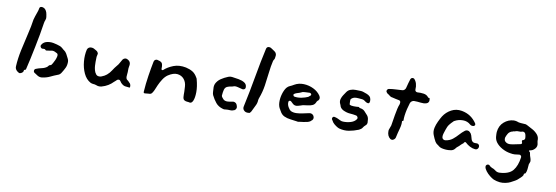

<svg xmlns="http://www.w3.org/2000/svg" viewBox="-54 -900 4280 1477"><g transform="rotate(10 2086.5 -161.5)"><path d="M224 -450Q226 -438 221 -426Q216 -414 214 -401Q208 -359 199 -309.5Q190 -260 179.5 -208.5Q169 -157 159 -110.5Q149 -64 140 -28Q138 -21 131 -21Q125 -21 125 -15Q125 -2 111 6Q99 13 92 10Q85 7 75 -1Q58 -16 60 -38Q63 -96 77 -163Q91 -230 107 -295.5Q123 -361 130 -413Q132 -422 138 -440Q144 -458 150.5 -476Q157 -494 158 -504Q160 -520 176 -520Q190 -520 203 -509Q213 -498 217 -485.5Q221 -473 224 -450ZM448 -139Q448 -112 438.5 -92Q429 -72 415 -50Q411 -43 404 -36.5Q397 -30 389 -28Q360 -17 333.5 -4Q307 9 271 14Q251 16 233 4Q228 0 222 -3.5Q216 -7 210 -11Q201 -17 202 -28Q203 -39 213 -43Q232 -51 257.5 -56.5Q283 -62 299 -75Q302 -77 304 -81Q306 -85 310 -88Q313 -90 318.5 -91Q324 -92 325 -93Q328 -96 335.5 -108.5Q343 -121 350 -137Q357 -153 359.5 -167.5Q362 -182 354 -189Q352 -190 347 -192.5Q342 -195 336 -198Q320 -206 303 -201Q293 -200 283 -198Q273 -196 266 -196Q262 -198 260 -201Q258 -204 253 -205Q249 -206 245.5 -205.5Q242 -205 239 -205Q229 -204 223 -213Q217 -222 221 -231Q225 -235 226 -239Q238 -254 256 -260Q285 -268 313.5 -262.5Q342 -257 366 -248Q377 -244 386 -235Q386 -235 387 -234.5Q388 -234 389 -233Q392 -230 394.5 -227.5Q397 -225 401 -223Q415 -214 424 -198Q433 -182 441 -165Q448 -153 448 -139Z M952 -38Q953 -27 948 -26.5Q943 -26 934 -28Q922 -29 912.5 -30.5Q903 -32 892 -40Q879 -49 871 -63Q867 -71 859 -72Q851 -73 844 -68Q839 -63 834 -58.5Q829 -54 823 -49Q807 -32 785 -18.5Q763 -5 734 3Q723 6 707 4Q697 1 688 -2Q679 -5 671 -5Q664 -5 658 -7Q652 -9 647 -11Q612 -30 592.5 -71.5Q573 -113 568.5 -163Q564 -213 574 -256Q577 -267 585.5 -273Q594 -279 604 -279Q610 -279 616 -278Q622 -277 629 -273Q636 -269 645 -264Q654 -259 658 -253Q665 -244 662 -235Q659 -226 658 -216Q658 -209 657.5 -196.5Q657 -184 657 -176Q657 -160 658 -144.5Q659 -129 663 -114Q667 -96 679 -81Q681 -80 681 -79.5Q681 -79 682 -78Q689 -71 701.5 -70.5Q714 -70 722 -74Q746 -83 761 -96Q781 -113 794 -134Q807 -155 823 -174Q835 -187 842.5 -202Q850 -217 858 -229Q864 -237 874 -240.5Q884 -244 893 -239Q909 -232 915.5 -219.5Q922 -207 917 -186Q914 -171 914.5 -156Q915 -141 913 -126Q912 -116 911.5 -104.5Q911 -93 918 -84Q921 -81 924.5 -79Q928 -77 931 -74Q933 -70 935 -69Q937 -68 939 -65Q945 -61 948.5 -53.5Q952 -46 952 -38Z M1446 -180Q1461 -125 1460.5 -81Q1460 -37 1449.5 -13Q1439 11 1421 6Q1416 4 1404 3.5Q1392 3 1382 -3Q1372 -9 1370 -26Q1369 -38 1369 -46Q1369 -54 1369 -68Q1369 -82 1367 -109Q1365 -143 1345.5 -166Q1326 -189 1294 -192.5Q1262 -196 1221 -169Q1201 -155 1185.5 -131Q1170 -107 1159 -82.5Q1148 -58 1141 -40Q1135 -27 1127 -16Q1119 -5 1101 -6Q1090 -6 1075.5 -3.5Q1061 -1 1062 -14Q1066 -77 1076 -141.5Q1086 -206 1096 -255Q1098 -265 1105.5 -270Q1113 -275 1121 -274Q1144 -270 1156 -260Q1168 -250 1166 -211Q1165 -206 1170.5 -203.5Q1176 -201 1180 -205Q1208 -231 1251.5 -248Q1295 -265 1350 -254Q1381 -247 1403 -233.5Q1425 -220 1441 -191Q1445 -186 1446 -180Z M2011 -443Q2010 -437 2006 -431.5Q2002 -426 2000 -419Q1990 -377 1984.5 -326.5Q1979 -276 1971 -223Q1963 -170 1944 -120Q1942 -116 1941.5 -112Q1941 -108 1940 -104Q1939 -79 1928 -59Q1917 -39 1907 -16Q1904 -7 1896 1Q1894 5 1891 5Q1877 7 1868.5 5.5Q1860 4 1854 0Q1834 -14 1839 -36Q1865 -156 1886.5 -279Q1908 -402 1931 -504Q1936 -520 1952 -520Q1964 -520 1975 -511Q1988 -502 1998 -495.5Q2008 -489 2012 -477.5Q2016 -466 2011 -443ZM1829 -184Q1829 -174 1822.5 -169Q1816 -164 1806 -165Q1790 -169 1769 -174.5Q1748 -180 1735 -175Q1725 -171 1715.5 -170Q1706 -169 1695 -165Q1672 -159 1666 -136Q1661 -118 1659 -89Q1659 -83 1667.5 -72.5Q1676 -62 1679 -60Q1692 -51 1710.5 -52Q1729 -53 1749 -58Q1758 -60 1767.5 -55.5Q1777 -51 1781 -43Q1782 -40 1783.5 -37Q1785 -34 1786 -30Q1790 -21 1786.5 -11Q1783 -1 1774 4Q1757 12 1740.5 10.5Q1724 9 1705 11Q1693 14 1684 10Q1648 0 1627.5 -25Q1607 -50 1592 -81Q1587 -94 1587 -106Q1587 -115 1586 -124Q1585 -133 1585 -143Q1585 -153 1590 -168Q1603 -195 1627.5 -211.5Q1652 -228 1682 -240Q1696 -246 1711 -244Q1737 -241 1764 -236Q1791 -231 1809 -220Q1829 -208 1829 -184Z M2397 -219Q2411 -198 2395 -180Q2394 -180 2393.5 -179.5Q2393 -179 2392 -179Q2384 -171 2381 -161Q2373 -145 2357 -138.5Q2341 -132 2322 -130Q2303 -128 2286 -125Q2275 -122 2266 -118.5Q2257 -115 2247 -113Q2223 -107 2207 -123Q2203 -127 2199 -130.5Q2195 -134 2191 -138Q2185 -143 2178 -140.5Q2171 -138 2171 -130Q2169 -111 2179.5 -91.5Q2190 -72 2203 -64Q2222 -55 2247 -56Q2272 -57 2298 -63Q2324 -69 2345 -73Q2353 -75 2362.5 -72Q2372 -69 2377 -61Q2378 -60 2379.5 -58Q2381 -56 2381 -54Q2386 -44 2382.5 -34Q2379 -24 2370 -19Q2370 -18 2369 -18Q2368 -18 2367 -16Q2363 -12 2357 -9.5Q2351 -7 2346 -5Q2329 -1 2313.5 1.5Q2298 4 2278 6Q2270 9 2262 6Q2237 2 2210 -1Q2183 -4 2160.5 -14.5Q2138 -25 2125 -51Q2124 -53 2122.5 -55Q2121 -57 2120 -60Q2104 -82 2103 -115.5Q2102 -149 2112 -182Q2122 -215 2137 -234Q2148 -247 2162 -252.5Q2176 -258 2192 -268Q2225 -287 2265 -285.5Q2305 -284 2341 -266.5Q2377 -249 2397 -219ZM2332 -221Q2331 -224 2328 -225.5Q2325 -227 2322 -228Q2307 -228 2286.5 -226.5Q2266 -225 2263 -223Q2261 -221 2255 -219Q2242 -213 2228.5 -209.5Q2215 -206 2205 -199Q2198 -195 2200.5 -187Q2203 -179 2211 -178Q2237 -174 2265 -179.5Q2293 -185 2315 -195Q2324 -201 2332 -209Q2337 -216 2332 -221Z M2798 -90Q2803 -66 2784 -53Q2780 -49 2776.5 -45.5Q2773 -42 2771 -38Q2766 -29 2758.5 -23.5Q2751 -18 2743 -14Q2706 1 2668.5 7.5Q2631 14 2591 3Q2581 0 2565 -11Q2549 -22 2539 -34Q2537 -38 2532.5 -44.5Q2528 -51 2524 -58Q2522 -66 2527 -73Q2532 -80 2542 -78Q2556 -75 2567 -70Q2578 -65 2588 -60Q2600 -54 2612 -54Q2642 -53 2670.5 -61.5Q2699 -70 2713 -90Q2719 -98 2715 -107Q2711 -116 2703 -118Q2678 -123 2652.5 -124.5Q2627 -126 2598 -140Q2575 -153 2571 -173Q2570 -175 2569 -178.5Q2568 -182 2566 -185Q2562 -193 2561 -203Q2560 -213 2563 -223Q2568 -240 2577.5 -254Q2587 -268 2597 -283Q2608 -298 2624 -304Q2644 -312 2665.5 -311Q2687 -310 2704 -310Q2715 -310 2726 -306Q2740 -301 2754 -296Q2768 -291 2779 -280Q2786 -273 2788.5 -258Q2791 -243 2786.5 -233Q2782 -223 2766 -229Q2755 -234 2747.5 -240.5Q2740 -247 2727 -249Q2717 -250 2697.5 -251.5Q2678 -253 2669 -251Q2652 -248 2639 -234Q2638 -232 2637.5 -221.5Q2637 -211 2638 -201Q2639 -191 2641 -190Q2650 -185 2671.5 -184.5Q2693 -184 2709 -186Q2713 -186 2716 -183Q2717 -179 2723 -179Q2746 -176 2759 -162.5Q2772 -149 2784 -135Q2795 -122 2797 -104Q2797 -100 2797.5 -97Q2798 -94 2798 -90Z M3238 -335Q3240 -325 3234.5 -316Q3229 -307 3218 -304Q3199 -298 3174 -301.5Q3149 -305 3123 -305Q3113 -305 3104.5 -298.5Q3096 -292 3093 -283Q3086 -262 3079.5 -234.5Q3073 -207 3070 -182.5Q3067 -158 3068 -145Q3068 -139 3063 -139Q3058 -139 3058 -134Q3060 -109 3050.5 -75.5Q3041 -42 3034 -9Q3032 6 3019 14Q3008 22 2994 15Q2967 -4 2968 -45Q2968 -53 2973.5 -65.5Q2979 -78 2982 -89Q2984 -100 2987.5 -122.5Q2991 -145 2995.5 -172Q3000 -199 3005.5 -223Q3011 -247 3017 -260Q3018 -265 3018.5 -269Q3019 -273 3019 -278Q3017 -289 3007 -291Q2994 -293 2979.5 -296.5Q2965 -300 2952 -303Q2939 -304 2927 -315Q2922 -320 2915 -323.5Q2908 -327 2904 -334Q2897 -342 2902 -352Q2907 -362 2917 -363Q2940 -367 2964.5 -368Q2989 -369 3017 -371Q3027 -371 3035 -378Q3043 -385 3045 -395Q3051 -416 3055 -433Q3059 -450 3065 -466Q3069 -475 3077.5 -477Q3086 -479 3093 -474Q3107 -460 3113 -439Q3119 -418 3117 -395Q3116 -387 3121.5 -381Q3127 -375 3135 -375Q3161 -377 3185 -373.5Q3209 -370 3222 -353Q3224 -347 3230 -349Q3237 -349 3237 -343Q3237 -341 3237.5 -339Q3238 -337 3238 -335Z M3675 -44Q3674 -34 3667 -27Q3660 -20 3649 -21Q3627 -23 3606.5 -34Q3586 -45 3573 -58Q3569 -63 3563.5 -62Q3558 -61 3555 -55Q3554 -50 3545 -45Q3541 -42 3537.5 -38.5Q3534 -35 3530 -31Q3523 -23 3514.5 -17Q3506 -11 3499 -1Q3486 17 3464 19Q3447 22 3429 21Q3411 20 3395 16Q3381 13 3369 3Q3367 1 3365 -1Q3363 -3 3360 -4Q3347 -12 3339 -25Q3326 -48 3316 -74.5Q3306 -101 3313 -131Q3318 -154 3330.5 -180.5Q3343 -207 3354 -225Q3377 -261 3415 -281.5Q3453 -302 3498 -294Q3536 -287 3564.5 -268Q3593 -249 3614 -218Q3619 -211 3616.5 -204Q3614 -197 3606 -195Q3590 -192 3579 -201Q3554 -224 3519 -224Q3484 -224 3455 -208Q3451 -206 3448.5 -204Q3446 -202 3444 -199Q3432 -188 3419.5 -172Q3407 -156 3399 -130Q3395 -117 3389.5 -101Q3384 -85 3385 -71Q3385 -61 3393 -54.5Q3401 -48 3411 -49Q3445 -54 3467 -71.5Q3489 -89 3507.5 -110Q3526 -131 3548 -148Q3557 -154 3568 -153Q3579 -152 3586 -144Q3596 -136 3601 -121Q3606 -106 3610 -90Q3613 -80 3621.5 -73.5Q3630 -67 3641 -68H3651Q3662 -69 3669 -62Q3676 -55 3675 -44Z M4114 -151Q4121 -126 4104 -107Q4087 -88 4065 -86Q4061 -86 4060 -82Q4059 -78 4063 -76Q4071 -71 4071 -60Q4073 -46 4078 -33.5Q4083 -21 4084 -8Q4085 0 4081.5 6.5Q4078 13 4076 21Q4074 43 4072.5 60.5Q4071 78 4063 94Q4061 95 4057.5 96Q4054 97 4053 99Q4051 100 4051 104.5Q4051 109 4050 111Q4045 121 4033.5 131.5Q4022 142 4013 150Q4011 153 3994.5 163Q3978 173 3961 181Q3948 188 3925 193Q3902 198 3880 196Q3869 195 3854.5 191.5Q3840 188 3831 184Q3816 177 3798 162.5Q3780 148 3766.5 130.5Q3753 113 3751 98Q3750 88 3757 82Q3764 76 3774 78Q3778 80 3779 81Q3784 87 3790 91Q3796 95 3803 98Q3809 100 3815.5 103Q3822 106 3828 111Q3844 125 3865 124Q3939 120 3969 83Q3999 46 4008 -21Q4009 -29 4003 -35Q3997 -41 3989 -39Q3971 -36 3955.5 -35Q3940 -34 3920 -38Q3887 -43 3855.5 -60.5Q3824 -78 3806 -103Q3793 -122 3791 -145Q3789 -168 3790 -181Q3795 -231 3828.5 -260Q3862 -289 3904 -291Q3916 -291 3928 -288Q3944 -281 3960.5 -280.5Q3977 -280 3999 -278Q4003 -277 4007 -275Q4011 -273 4015 -271Q4035 -261 4058 -248Q4081 -235 4097 -215.5Q4113 -196 4111 -168Q4111 -164 4112 -160Q4113 -156 4114 -151ZM4014 -175Q4014 -182 4012.5 -189Q4011 -196 4009 -203Q4007 -207 4005 -210.5Q4003 -214 3999 -215Q3993 -220 3984 -218Q3973 -213 3957 -214.5Q3941 -216 3930 -211Q3923 -208 3915 -208Q3912 -205 3908 -205Q3902 -203 3901 -203Q3884 -196 3875.5 -182Q3867 -168 3861 -151Q3856 -125 3875 -114Q3888 -105 3907 -106Q3926 -107 3947.5 -112.5Q3969 -118 3989 -121Q3994 -123 3996 -127.5Q3998 -132 3995 -136Q3994 -139 3993 -142Q3992 -145 3993 -149Q3995 -155 4001 -155H4003Q4016 -162 4014 -175Z"/></g></svg>

Font: Slackside One
Style: Regular
Weight: 400
Version: Version 1.000